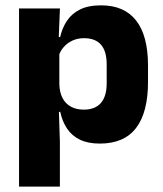

<svg xmlns="http://www.w3.org/2000/svg" viewBox="-20 -523 606 715"><path d="M351.7 11.7Q307.5 11.7 277.5 -2.9Q247.4 -17.5 229.7 -44.2Q211.9 -70.8 204.3 -106.4H164.8L201 -209.4Q201.8 -179.2 212.8 -158Q223.7 -136.9 244 -125.8Q264.2 -114.7 292.2 -114.7Q334 -114.7 355.7 -139.5Q377.3 -164.2 377.3 -213.1V-283.2Q377.3 -332.2 356.1 -356.5Q334.9 -380.8 292.9 -380.8Q269.3 -380.8 250.1 -372Q230.9 -363.2 217.7 -348.2Q204.4 -333.3 198.5 -314.5L163.3 -385H204Q211.4 -418.1 228.9 -444.9Q246.4 -471.7 277.4 -487.4Q308.4 -503.1 356.7 -503.1Q442.5 -503.1 486.8 -446.7Q531.2 -390.3 531.2 -278.2V-218.1Q531.2 -104.7 486.8 -46.5Q442.3 11.7 351.7 11.7ZM203 172H50.9V-491.4H203.2L197.8 -358.8L201 -341.7V-152.7L198.8 -126.4L203 5.2Z"/></svg>

Font: Anek Kannada Medium
Style: Regular
Weight: 500
Designer: Vaishnavi Murthy, Maithili Shingre (Kannada) & Yesha Goshar (Latin)
Foundry: Ek Type
Version: Version 1.003